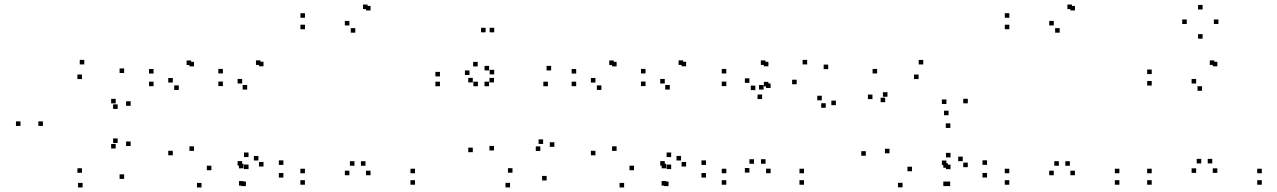

<svg xmlns="http://www.w3.org/2000/svg" viewBox="-20 -803 5620 845"><path d="M526.3 -15.7V-35.7H506.3V-15.7ZM555 -160.3V-180.3H535V-160.3ZM497.8 -173.8V-193.8H477.8V-173.8ZM489.2 -149.5V-169.5H469.2V-149.5ZM340.7 -42.5V-62.5H320.7V-42.5ZM168.8 -248.8V-268.8H148.8V-248.8ZM340.7 -455V-475H320.7V-455ZM489.2 -348V-368H469.2V-348ZM497.8 -323.7V-343.7H477.8V-323.7ZM555 -337.3V-357.3H535V-337.3ZM526.3 -481.8V-501.8H506.3V-481.8ZM351 -519.5V-539.5H331V-519.5ZM70.2 -248.8V-268.8H50.2V-248.8ZM343.5 22V2H323.5V22Z M1073.8 -58.8V-78.8H1053.8V-58.8ZM1073.8 -111.8V-131.8H1053.8V-111.8ZM910.3 -53.8V-73.8H890.3V-53.8ZM833.7 -139V-159H813.7V-139ZM833.7 -510.8V-530.8H813.7V-510.8ZM821.3 -516.8V-536.8H801.3V-516.8ZM655.8 -479.3V-499.3H635.8V-479.3ZM655.8 -423.7V-443.7H635.8V-423.7ZM766.8 -407.2V-427.2H746.8V-407.2ZM740.5 -439.7V-459.7H720.5V-439.7ZM740.5 -119.5V-139.5H720.5V-119.5ZM866.8 22V2H846.8V22ZM1062.2 16V-4H1042.2V16ZM1227.2 -21.5V-41.5H1207.2V-21.5ZM1227.2 -77.2V-97.2H1207.2V-77.2ZM1117.3 -96.7V-116.7H1097.3V-96.7ZM1139.7 -70.2V-90.2H1119.7V-70.2ZM1139.7 -511.3V-531.3H1119.7V-511.3ZM1126.5 -517.3V-537.3H1106.5V-517.3ZM961 -479.8V-499.8H941V-479.8ZM961 -424.2V-444.2H941V-424.2ZM1067.8 -408.8V-428.8H1047.8V-408.8ZM1045.7 -435.5V-455.5H1025.7V-435.5ZM1045.7 -74V-94H1025.7V-74ZM1051.8 -62.2V-82.2H1031.8V-62.2ZM1051.8 13.8V-6.2H1031.8V13.8Z M1806.5 10V-10H1786.5V10ZM1806.5 -40.5V-60.5H1786.5V-40.5ZM1588.5 -73.5V-93.5H1568.5V-73.5ZM1610.8 -31.8V-51.8H1590.8V-31.8ZM1610.8 -757V-777H1590.8V-757ZM1597.7 -763V-783H1577.7V-763ZM1322.2 -724.8V-744.8H1302.2V-724.8ZM1322.2 -674.3V-694.3H1302.2V-674.3ZM1543.7 -659.2V-679.2H1523.7V-659.2ZM1517.7 -691V-711H1497.7V-691ZM1517.7 -31.8V-51.8H1497.7V-31.8ZM1540 -73.5V-93.5H1520V-73.5ZM1322 -40.5V-60.5H1302V-40.5ZM1322 10V-10H1302V10Z M2385.8 -8.8V-28.8H2365.8V-8.8ZM2419.7 -157V-177H2399.7V-157ZM2370.3 -169.5V-189.5H2350.3V-169.5ZM2358 -138.7V-158.7H2338V-138.7ZM2235.5 -42.8V-62.8H2215.5V-42.8ZM2154 -140.8V-160.8H2134V-140.8ZM2154 -440.2V-460.2H2134V-440.2ZM2132.3 -423.5V-443.5H2112.3V-423.5ZM2391.3 -423.5V-443.5H2371.3V-423.5ZM2405.5 -493V-513H2385.5V-493ZM2132.5 -493V-513H2112.5V-493ZM2155 -475.7V-495.7H2135V-475.7ZM2155 -660.7V-680.7H2135V-660.7ZM2117.2 -660.7V-680.7H2097.2V-660.7ZM2046.2 -473V-493H2026.2V-473ZM2082.3 -510.7V-530.7H2062.3V-510.7ZM1916.2 -466.7V-486.7H1896.2V-466.7ZM1916.2 -423.5V-443.5H1896.2V-423.5ZM2083.3 -423.5V-443.5H2063.3V-423.5ZM2060.8 -440.2V-460.2H2040.8V-440.2ZM2060.8 -133.2V-153.2H2040.8V-133.2ZM2224.7 21.8V1.8H2204.7V21.8Z M2933.8 -58.8V-78.8H2913.8V-58.8ZM2933.8 -111.8V-131.8H2913.8V-111.8ZM2770.3 -53.8V-73.8H2750.3V-53.8ZM2693.7 -139V-159H2673.7V-139ZM2693.7 -510.8V-530.8H2673.7V-510.8ZM2681.3 -516.8V-536.8H2661.3V-516.8ZM2515.8 -479.3V-499.3H2495.8V-479.3ZM2515.8 -423.7V-443.7H2495.8V-423.7ZM2626.8 -407.2V-427.2H2606.8V-407.2ZM2600.5 -439.7V-459.7H2580.5V-439.7ZM2600.5 -119.5V-139.5H2580.5V-119.5ZM2726.8 22V2H2706.8V22ZM2922.2 16V-4H2902.2V16ZM3087.2 -21.5V-41.5H3067.2V-21.5ZM3087.2 -77.2V-97.2H3067.2V-77.2ZM2977.3 -96.7V-116.7H2957.3V-96.7ZM2999.7 -70.2V-90.2H2979.7V-70.2ZM2999.7 -511.3V-531.3H2979.7V-511.3ZM2986.5 -517.3V-537.3H2966.5V-517.3ZM2821 -479.8V-499.8H2801V-479.8ZM2821 -424.2V-444.2H2801V-424.2ZM2927.8 -408.8V-428.8H2907.8V-408.8ZM2905.7 -435.5V-455.5H2885.7V-435.5ZM2905.7 -74V-94H2885.7V-74ZM2911.8 -62.2V-82.2H2891.8V-62.2ZM2911.8 13.8V-6.2H2891.8V13.8Z M3518.5 10V-10H3498.5V10ZM3518.5 -40.5V-60.5H3498.5V-40.5ZM3349.2 -82.3V-102.3H3329.2V-82.3ZM3371.5 -40.7V-60.7H3351.5V-40.7ZM3371.5 -415.7V-435.7H3351.5V-415.7ZM3361.8 -422.7V-442.7H3341.8V-422.7ZM3361.8 -511V-531H3341.8V-511ZM3348.5 -517.2V-537.2H3328.5V-517.2ZM3176.5 -479.7V-499.7H3156.5V-479.7ZM3176.5 -424V-444H3156.5V-424ZM3304.3 -406.3V-426.3H3284.3V-406.3ZM3278.2 -438.3V-458.3H3258.2V-438.3ZM3278.2 -43.5V-63.5H3258.2V-43.5ZM3298.3 -82.3V-102.3H3278.3V-82.3ZM3176.5 -40.5V-60.5H3156.5V-40.5ZM3176.5 10V-10H3156.5V10ZM3658.8 -340.2V-360.2H3638.8V-340.2ZM3625 -498.7V-518.7H3605V-498.7ZM3532.3 -519.5V-539.5H3512.3V-519.5ZM3340.5 -408.8V-428.8H3320.5V-408.8ZM3334 -367V-387H3314V-367ZM3486.2 -432.2V-452.2H3466.2V-432.2ZM3596.8 -361.7V-381.7H3576.8V-361.7ZM3614.2 -328.7V-348.7H3594.2V-328.7Z M4161.8 16V-4H4141.8V16ZM4324 -21.8V-41.8H4304V-21.8ZM4324 -77.5V-97.5H4304V-77.5ZM4217 -93.7V-113.7H4197V-93.7ZM4239.3 -67.3V-87.3H4219.3V-67.3ZM4239.3 -348.3V-368.3H4219.3V-348.3ZM4043.3 -519.3V-539.3H4023.3V-519.3ZM3840.3 -479.7V-499.7H3820.3V-479.7ZM3819.7 -366.8V-386.8H3799.7V-366.8ZM3875.7 -353.2V-373.2H3855.7V-353.2ZM3885.8 -377.2V-397.2H3865.8V-377.2ZM4022.7 -455V-475H4002.7V-455ZM4145.2 -345.3V-365.3H4125.2V-345.3ZM4145.2 -76.5V-96.5H4125.2V-76.5ZM4151.5 -64.7V-84.7H4131.5V-64.7ZM4151.5 16V-4H4131.5V16ZM4163.3 -58.5V-78.5H4143.3V-58.5ZM4163.3 -110.2V-130.2H4143.3V-110.2ZM3993.7 -49.3V-69.3H3973.7V-49.3ZM3894.7 -128.3V-148.3H3874.7V-128.3ZM4162.5 -240V-260H4142.5V-240ZM4154.7 -295.8V-315.8H4134.7V-295.8ZM3790.5 -117.7V-137.7H3770.5V-117.7ZM3952.2 21.5V1.5H3932.2V21.5Z M4906.5 10V-10H4886.5V10ZM4906.5 -40.5V-60.5H4886.5V-40.5ZM4688.5 -73.5V-93.5H4668.5V-73.5ZM4710.8 -31.8V-51.8H4690.8V-31.8ZM4710.8 -757V-777H4690.8V-757ZM4697.7 -763V-783H4677.7V-763ZM4422.2 -724.8V-744.8H4402.2V-724.8ZM4422.2 -674.3V-694.3H4402.2V-674.3ZM4643.7 -659.2V-679.2H4623.7V-659.2ZM4617.7 -691V-711H4597.7V-691ZM4617.7 -31.8V-51.8H4597.7V-31.8ZM4640 -73.5V-93.5H4620V-73.5ZM4422 -40.5V-60.5H4402V-40.5ZM4422 10V-10H4402V10Z M5533.2 10V-10H5513.2V10ZM5533.2 -40.5V-60.5H5513.2V-40.5ZM5315.2 -83.8V-103.8H5295.2V-83.8ZM5337.5 -42.2V-62.2H5317.5V-42.2ZM5337.5 -511.2V-531.2H5317.5V-511.2ZM5324.3 -517.2V-537.2H5304.3V-517.2ZM5048.8 -477V-497H5028.8V-477ZM5048.8 -426.5V-446.5H5028.8V-426.5ZM5270.3 -403.5V-423.5H5250.3V-403.5ZM5244.3 -435.5V-455.5H5224.3V-435.5ZM5244.3 -42.2V-62.2H5224.3V-42.2ZM5266.7 -83.8V-103.8H5246.7V-83.8ZM5048.7 -40.5V-60.5H5028.7V-40.5ZM5048.7 10V-10H5028.7V10ZM5342.3 -697.3V-717.3H5322.3V-697.3ZM5272.7 -761.3V-781.3H5252.7V-761.3ZM5203 -697.3V-717.3H5183V-697.3ZM5272.7 -632.8V-652.8H5252.7V-632.8Z"/></svg>

Font: Monaspace Xenon Dots Var
Style: Regular
Weight: 400
Designer: Riley Cran and the Lettermatic Team
Version: Version 1.100 (Monaspace Xenon Dots)